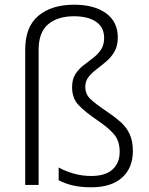

<svg xmlns="http://www.w3.org/2000/svg" viewBox="-20 -785 632 815"><path d="M480 -626Q480 -590 466 -566Q452 -542 431.5 -524.5Q411 -507 390.5 -491.5Q370 -476 356 -458.5Q342 -441 342 -416Q342 -386 363 -365.5Q384 -345 433 -312Q466 -290 491 -268Q516 -246 530 -216.5Q544 -187 544 -144Q544 -72 498 -31Q452 10 368 10Q322 10 288.5 2Q255 -6 229 -20V-74Q258 -58 293.5 -48Q329 -38 367 -38Q428 -38 458 -66Q488 -94 488 -140Q488 -187 464 -215Q440 -243 394 -274Q341 -310 313.5 -339Q286 -368 286 -414Q286 -448 299.5 -469.5Q313 -491 333.5 -507Q354 -523 374.5 -538.5Q395 -554 408.5 -574Q422 -594 422 -624Q422 -669 388 -692.5Q354 -716 294 -716Q225 -716 184.5 -682Q144 -648 144 -574V0H87V-574Q87 -672 143.5 -718.5Q200 -765 294 -765Q381 -765 430.5 -728.5Q480 -692 480 -626Z"/></svg>

Font: BC Sans Light
Style: Regular
Weight: 300
Designer: Monotype Design Team
Foundry: Monotype Imaging Inc.
Version: Version 2.000;GOOG;noto-source:20170915:90ef993387c0